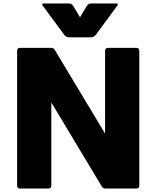

<svg xmlns="http://www.w3.org/2000/svg" viewBox="-20 -1049 905 1111"><path d="M79 24V-754Q79 -772 96 -772H276Q290 -772 297 -760L588 -276V-754Q588 -772 606 -772H769Q786 -772 786 -754V24Q786 42 769 42H590Q575 42 569 30L277 -456V24Q277 42 260 42H96Q79 42 79 24ZM509 -1029H651Q662 -1029 662 -1023Q662 -1019 658 -1015L534 -847Q523 -833 505 -833H381Q363 -833 352 -847L228 -1015Q224 -1019 224 -1023Q224 -1029 235 -1029H377Q395 -1029 404 -1014L443 -949L482 -1014Q491 -1029 509 -1029Z"/></svg>

Font: LINE Seed JP_TTF ExtraBold
Style: Regular
Weight: 800
Designer: LY Corporation & Fontrix & Fontworks
Version: Version 1.015